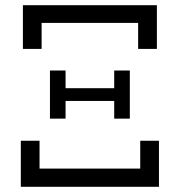

<svg xmlns="http://www.w3.org/2000/svg" viewBox="-20 -718 691 738"><path d="M60 -177H132V-70H519V-177H591V0H60ZM68 -698H583V-530H511V-630H140V-530H68ZM172 -447H232V-379H419V-447H479V-262H419V-330H232V-262H172Z"/></svg>

Font: IBM Plex Serif
Style: Regular
Weight: 400
Designer: Mike Abbink, Paul van der Laan, Pieter van Rosmalen
Foundry: Bold Monday
Version: Version 3.001